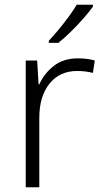

<svg xmlns="http://www.w3.org/2000/svg" viewBox="-20 -786 434 806"><path d="M306 -541Q348 -541 378 -532L370 -480Q354 -484 338 -486Q322 -488 304 -488Q230 -488 187.5 -434.5Q145 -381 145 -292V0H88V-532H136L142 -432H145Q165 -477 205.5 -509Q246 -541 306 -541ZM370 -766V-758Q355 -737 330.5 -709Q306 -681 278 -653.5Q250 -626 225 -606H185V-615Q203 -634 225.5 -661Q248 -688 268.5 -716Q289 -744 302 -766Z"/></svg>

Font: BC Sans Light
Style: Regular
Weight: 300
Designer: Monotype Design Team
Foundry: Monotype Imaging Inc.
Version: Version 2.000;GOOG;noto-source:20170915:90ef993387c0